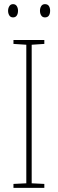

<svg xmlns="http://www.w3.org/2000/svg" viewBox="-20 -907 278 927"><path d="M194 0H45V-19L107 -22V-691L45 -695V-714H194V-695L133 -691V-22L194 -19ZM19 -855Q19 -867 25 -877Q31 -887 43 -887Q55 -887 61 -877.5Q67 -868 67 -855Q67 -841 61 -832Q55 -823 43 -823Q31 -823 25 -832.5Q19 -842 19 -855ZM173 -855Q173 -868 179 -877.5Q185 -887 197 -887Q210 -887 216 -878Q222 -869 222 -855Q222 -841 216 -832Q210 -823 197 -823Q185 -823 179 -832.5Q173 -842 173 -855Z"/></svg>

Font: Noto Sans Khmer Condensed Thin
Style: Regular
Weight: 100
Width: 3
Designer: Danh Hong and the Monotype Design Team
Foundry: Monotype Imaging Inc.
Version: Version 2.004; ttfautohint (v1.8.4.7-5d5b)